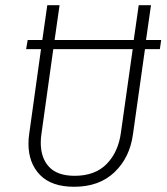

<svg xmlns="http://www.w3.org/2000/svg" viewBox="-20 -704 639 735"><path d="M592 -516H535L489 -190Q477 -101 418.5 -45Q360 11 264 11Q177 11 133 -34.5Q89 -80 89 -154Q89 -174 92 -193L137 -516H80L86 -551H142L161 -684H208L189 -551H492L511 -684H558L539 -551H597ZM488 -516H184L139 -194Q136 -175 136 -158Q136 -99 168 -65Q200 -31 266 -31Q344 -31 388.5 -76.5Q433 -122 443 -197Z"/></svg>

Font: Fira Sans Condensed ExtraLight
Style: Italic
Weight: 275
Width: 3
Italic angle: -8°
Designer: Carrois Corporate & Edenspiekermann AG
Foundry: Carrois Corporate GbR & Edenspiekermann AG
Version: Version 4.203